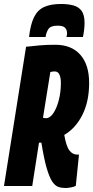

<svg xmlns="http://www.w3.org/2000/svg" viewBox="-39 -935 468 965"><path d="M-19 0 92 -700Q127 -704 161 -707Q195 -710 239 -710Q320 -710 364.5 -660Q409 -610 409 -518Q409 -425 375 -357.5Q341 -290 284 -257Q294 -199 310 -178.5Q326 -158 349 -158Q355 -158 358 -158L342 -1Q334 4 317 7Q300 10 291 10Q271 10 254.5 4.5Q238 -1 223.5 -22.5Q209 -44 195.5 -90.5Q182 -137 169 -218Q165 -218 162.5 -218Q160 -218 157 -218L123 0ZM193 -341Q212 -341 229 -366Q246 -391 256.5 -431.5Q267 -472 267 -518Q267 -545 259.5 -560.5Q252 -576 236 -576Q226 -576 214 -573L177 -343Q180 -342 184.5 -341.5Q189 -341 193 -341ZM268 -915Q302 -915 329 -908Q356 -901 371 -880.5Q386 -860 386 -820Q386 -789 378 -749H295Q297 -756 297.5 -760Q298 -764 298 -768Q298 -784 288.5 -795Q279 -806 250 -806Q215 -806 204 -788.5Q193 -771 190 -749H107Q114 -812 132 -848.5Q150 -885 183 -900Q216 -915 268 -915Z"/></svg>

Font: Georama ExtraCondensed ExtraBold
Style: Italic
Weight: 800
Width: 2
Italic angle: -9°
Designer: Jean-Baptiste Levee
Foundry: Production Type
Version: Version 1.000